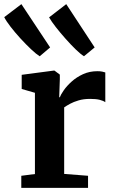

<svg xmlns="http://www.w3.org/2000/svg" viewBox="-68 -909 551 929"><path d="M35 0V-58.5L101 -67V-460L37 -478.5V-547L192.5 -567.5H195.5L221.5 -548V-526L218.5 -438.5H221.5Q226 -451 240.5 -472Q255 -493 278.5 -514.2Q302 -535.5 333.5 -550Q365 -564.5 403 -564.5Q417 -564.5 426.5 -562.5Q436 -560.5 441.5 -558.5V-414.5Q432 -421.5 414.5 -426Q397 -430.5 368 -430.5Q336.5 -430.5 312.2 -423.2Q288 -416 271 -406.8Q254 -397.5 242.5 -389.5V-67.5L358 -58.5V0ZM123.5 -637Q107.5 -647 82.2 -670.8Q57 -694.5 30.5 -723.5Q4 -752.5 -17.2 -780Q-38.5 -807.5 -47.5 -826L35.5 -889L174.5 -679.5L124.5 -637ZM338 -637Q322 -647 298.2 -670Q274.5 -693 249 -721.8Q223.5 -750.5 202 -778Q180.5 -805.5 169.5 -825L252.5 -889L390 -679.5L338.5 -637Z"/></svg>

Font: Merriweather 20pt
Style: Bold
Weight: 700
Version: Version 2.100